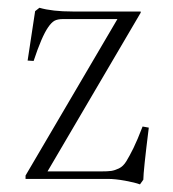

<svg xmlns="http://www.w3.org/2000/svg" viewBox="-20 -465 450 499"><path d="M343.8 14.2Q330.6 9.3 304.9 4.6Q279.3 0 261.2 0H46.4V-8.8L285.2 -415.5H145Q129.4 -415.5 121.3 -410.9Q113.3 -406.2 105 -394Q88.4 -370.1 67.4 -306.6L51.8 -307.6L71.3 -436L82.5 -444.8Q115.7 -435.1 168.9 -435.1H345.7V-432.1L103.5 -19.5H241.2Q260.3 -19.5 269 -20.8Q277.8 -22 289.1 -27.3Q300.3 -32.7 308.3 -45.9Q316.4 -59.1 326.7 -79.8Q336.9 -100.6 350.6 -136.2L366.7 -133.3Q352.5 -19.5 352.5 2Z"/></svg>

Font: Elstob ExtraLight
Style: Regular
Weight: 200
Designer: Peter S. Baker
Version: Version 1.015